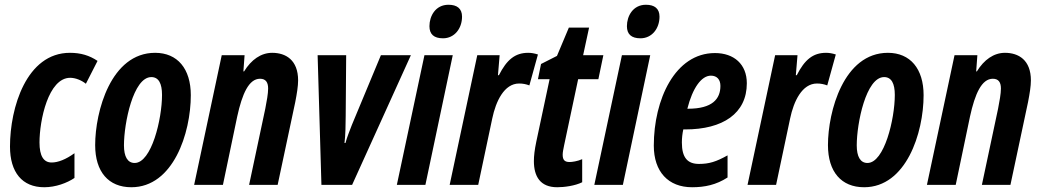

<svg xmlns="http://www.w3.org/2000/svg" viewBox="-20 -777 4375 807"><path d="M166 10C214 10 262 -8 293 -29V-133C257 -107 224 -94 197 -94C163 -94 146 -122 146 -178C146 -271 183 -450 275 -450C297 -450 322 -440 341 -425L390 -521C356 -544 319 -555 274 -555C91 -555 22 -324 22 -161C22 -53 73 10 166 10Z M532 10C708 10 782 -217 782 -377C782 -488 726 -555 632 -555C446 -555 380 -308 380 -167C380 -55 436 10 532 10ZM546 -92C516 -92 501 -119 501 -166C501 -259 540 -453 616 -453C647 -453 661 -426 661 -378C661 -277 617 -92 546 -92Z M796 0H917L977 -287C998 -383 1026 -446 1073 -446C1097 -446 1107 -431 1107 -405C1107 -383 1101 -351 1095 -320L1027 0H1147L1221 -348C1228 -384 1233 -415 1233 -439C1233 -525 1181 -555 1124 -555C1077 -555 1036 -526 1006 -477H1003L1008 -545H912Z M1331 0H1460L1707 -545H1581L1459 -252C1450 -228 1439 -202 1432 -176H1428C1432 -208 1433 -256 1433 -289L1435 -545H1315Z M1842 -616C1890 -616 1922 -657 1922 -707C1922 -741 1901 -757 1865 -757C1810 -757 1785 -709 1785 -667C1785 -633 1804 -616 1842 -616ZM1648 0H1768L1883 -545H1764Z M1870 0H1990L2049 -279C2064 -351 2099 -426 2162 -426C2178 -426 2192 -423 2205 -418L2241 -548C2225 -553 2213 -555 2200 -555C2145 -555 2110 -526 2077 -461H2073L2080 -545H1986Z M2322 10C2352 10 2397 4 2427 -11V-108C2407 -99 2384 -96 2374 -96C2353 -96 2345 -105 2345 -127C2345 -137 2348 -151 2351 -166L2410 -444H2495L2516 -545H2431L2456 -661H2371L2321 -542L2254 -508L2241 -444H2290L2234 -181C2227 -147 2224 -122 2224 -100C2224 -35 2251 10 2322 10Z M2672 -616C2720 -616 2752 -657 2752 -707C2752 -741 2731 -757 2695 -757C2640 -757 2615 -709 2615 -667C2615 -633 2634 -616 2672 -616ZM2478 0H2598L2713 -545H2594Z M2889 10C2942 10 2990 0 3038 -31V-124C2990 -97 2960 -88 2918 -88C2870 -88 2846 -114 2846 -178C2846 -196 2848 -215 2852 -233H2860C3018 -233 3119 -300 3119 -427C3119 -507 3065 -554 2985 -554C2817 -554 2728 -358 2728 -165C2728 -55 2789 10 2889 10ZM2872 -320H2869C2891 -407 2928 -459 2968 -459C2994 -459 3008 -442 3008 -416C3008 -361 2974 -320 2872 -320Z M3122 0H3242L3301 -279C3316 -351 3351 -426 3414 -426C3430 -426 3444 -423 3457 -418L3493 -548C3477 -553 3465 -555 3452 -555C3397 -555 3362 -526 3329 -461H3325L3332 -545H3238Z M3612 10C3788 10 3862 -217 3862 -377C3862 -488 3806 -555 3712 -555C3526 -555 3460 -308 3460 -167C3460 -55 3516 10 3612 10ZM3626 -92C3596 -92 3581 -119 3581 -166C3581 -259 3620 -453 3696 -453C3727 -453 3741 -426 3741 -378C3741 -277 3697 -92 3626 -92Z M3876 0H3997L4057 -287C4078 -383 4106 -446 4153 -446C4177 -446 4187 -431 4187 -405C4187 -383 4181 -351 4175 -320L4107 0H4227L4301 -348C4308 -384 4313 -415 4313 -439C4313 -525 4261 -555 4204 -555C4157 -555 4116 -526 4086 -477H4083L4088 -545H3992Z"/></svg>

Font: Noto Sans ExtraCondensed
Style: Bold Italic
Weight: 700
Width: 2
Italic angle: -12°
Designer: Monotype Design Team
Foundry: Monotype Imaging Inc.
Version: Version 2.013